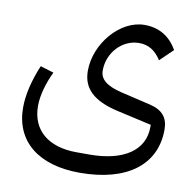

<svg xmlns="http://www.w3.org/2000/svg" viewBox="-80 -560 886 880"><g transform="rotate(10 363.0 -119.5)"><path d="M347 240C566 240 696 143 696 -22C696 -78 669 -110 609 -124L473 -156C402 -173 370 -199 370 -240C370 -324 435 -393 513 -393C556 -393 588 -374 616 -331L676 -389C643 -446 594 -479 523 -479C410 -479 303 -354 303 -227C303 -145 355 -95 470 -69L630 -33V-22C630 86 536 150 377 150H317C185 150 106 84 106 -29C106 -79 124 -139 149 -191L87 -210C58 -142 40 -71 40 -10C40 147 154 240 347 240Z"/></g></svg>

Font: IBM Plex Arabic
Style: Regular
Weight: 400
Designer: Mike Abbink, Paul van der Laan, Pieter van Rosmalen, Wael Morcos, Khajak Apelian
Foundry: Bold Monday
Version: Version 1.0